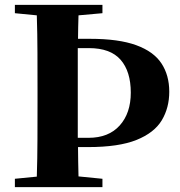

<svg xmlns="http://www.w3.org/2000/svg" viewBox="-20 -767 739 787"><path d="M344.2 -569.8H298.8Q298.8 -526.4 298.8 -483.4Q298.8 -440.4 298.8 -397V-352.1Q298.8 -314.5 298.8 -276.9Q298.8 -239.3 298.8 -202.1H342.8Q425.3 -202.1 470.7 -252.7Q516.1 -303.2 516.1 -387.2Q516.1 -474.1 474.4 -522Q432.6 -569.8 344.2 -569.8ZM340.8 -164.1H299.8Q299.8 -133.8 300.5 -104Q301.3 -74.2 301.8 -43.9L399.9 -34.2V0H41V-34.2L130.9 -43Q133.3 -118.7 133.5 -195.8Q133.8 -272.9 133.8 -351.1V-395Q133.8 -473.1 133.5 -550.3Q133.3 -627.4 130.9 -704.1L41 -712.9V-747.1H399.9V-712.9L301.8 -704.1Q301.3 -680.2 300.5 -656Q299.8 -631.8 299.8 -607.9H349.1Q466.8 -607.9 538.3 -581.8Q609.9 -555.7 641.8 -507.1Q673.8 -458.5 673.8 -391.1Q673.8 -325.2 643.1 -273.9Q612.3 -222.7 539.6 -193.4Q466.8 -164.1 340.8 -164.1Z"/></svg>

Font: Source Han Serif JP Heavy
Style: Regular
Weight: 900
Designer: Ryoko NISHIZUKA  (kana & ideographs); Frank Grießhammer (Latin, Greek & Cyrillic); Wenlong ZHANG  (bopomofo); Sandoll Co
Foundry: Adobe Systems Incorporated
Version: Version 1.001;PS 1.001;hotconv 16.6.54;makeotf.lib2.5.65590